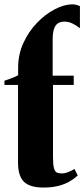

<svg xmlns="http://www.w3.org/2000/svg" viewBox="-26 -851 388 884"><path d="M173.5 12.5Q112 12.5 84.5 -14Q57 -40.5 57 -102.5V-460H-5.5V-479.5Q5.5 -483 16.8 -487Q28 -491 38.5 -495.5Q49 -500 57.5 -504.5Q57.5 -513.5 57.5 -522.2Q57.5 -531 57.5 -539.5Q57.5 -600 81.5 -652.8Q105.5 -705.5 144 -745.5Q182.5 -785.5 226 -808.2Q269.5 -831 307.5 -831Q317 -831 326.2 -828.5Q335.5 -826 342 -822.5V-721Q323.5 -735.5 306.2 -743.5Q289 -751.5 270 -751.5Q252.5 -751.5 240.5 -743.5Q228.5 -735.5 222.5 -717.2Q216.5 -699 216.5 -668V-502.5H313.5V-460H218V-129Q218 -95 222 -78.5Q226 -62 234.8 -57.2Q243.5 -52.5 258 -52.5Q273 -52.5 288.8 -59Q304.5 -65.5 317 -73L332 -43Q317.5 -29.5 296.5 -16.8Q275.5 -4 245.5 4.2Q215.5 12.5 173.5 12.5Z"/></svg>

Font: Merriweather 144pt ExtraBold
Style: Regular
Weight: 800
Version: Version 2.100